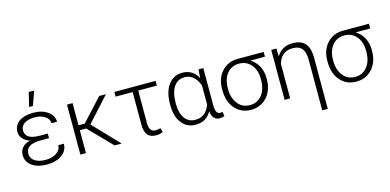

<svg xmlns="http://www.w3.org/2000/svg" viewBox="-83 -1255 3982 1960"><g transform="rotate(-15 1908.0 -275.0)"><path d="M52.2 -145Q52.2 -242.7 162.1 -271Q113.8 -288.1 87.6 -318.8Q61.5 -349.6 61.5 -387.7Q61.5 -458.5 116.7 -498Q171.9 -537.6 268.6 -537.6Q358.9 -537.6 419.2 -494.6Q479.5 -451.7 479.5 -385.7H421.4Q421.4 -430.2 377.2 -459.2Q333 -488.3 268.6 -488.3Q200.2 -488.3 160.4 -461.9Q120.6 -435.5 120.6 -388.7Q120.6 -293.9 270.5 -293.9H356.9V-245.1H263.2Q189 -244.6 150.1 -220.7Q111.3 -196.8 111.3 -144Q111.3 -96.7 154.1 -68.1Q196.8 -39.6 268.6 -39.6Q338.4 -39.6 384 -71.3Q429.7 -103 429.7 -151.4H488.3Q488.3 -78.1 426.5 -34.2Q364.7 9.8 268.6 9.8Q171.4 9.8 111.8 -32.5Q52.2 -74.7 52.2 -145ZM278.8 -753.4H336.4L283.2 -605H242.7Z M748.5 -242.2H681.6V0H622.6V-528.3H681.6V-293.9H747.1L963.4 -528.3H1034.7L800.3 -271L1059.1 0H984.9Z M1559.1 -478.5H1362.3V-133.8Q1362.3 -86.9 1379.2 -63.7Q1396 -40.5 1433.1 -40.5Q1449.7 -40.5 1481.4 -48.8L1494.1 -5.4Q1466.3 9.8 1421.9 9.8Q1359.9 9.8 1331.5 -25.6Q1303.2 -61 1303.2 -136.2V-478.5H1123.5V-528.3H1559.1Z M2063 -528.3V-130.9Q2063.5 -42.5 2112.3 -42.5Q2122.6 -42.5 2136.7 -46.4L2145 -1Q2125 10.3 2097.2 10.3Q2059.1 10.3 2036.4 -12Q2013.7 -34.2 2006.8 -85.9Q1953.1 10.3 1841.3 10.3Q1752.9 10.3 1699 -53.5Q1645 -117.2 1640.1 -229L1639.6 -259.8Q1639.6 -389.2 1694.3 -463.6Q1749 -538.1 1842.3 -538.1Q1953.1 -538.1 2005.9 -438L2012.7 -528.3ZM1698.2 -249.5Q1698.2 -149.9 1738.3 -94.5Q1778.3 -39.1 1852.1 -39.1Q1959 -39.1 2004.4 -156.7V-359.9Q1982.9 -421.4 1944.1 -454.8Q1905.3 -488.3 1853 -488.3Q1780.3 -488.3 1739.3 -427.7Q1698.2 -367.2 1698.2 -249.5Z M2701.2 -478H2547.9Q2601.1 -444.8 2630.6 -389.9Q2660.2 -335 2660.2 -263.2V-247.1Q2660.2 -174.8 2630.9 -115.7Q2601.6 -56.6 2548.1 -23.4Q2494.6 9.8 2427.2 9.8Q2322.3 9.8 2257.6 -64.2Q2192.9 -138.2 2192.9 -260.3V-272Q2192.9 -385.7 2258.1 -457Q2323.2 -528.3 2428.2 -528.3H2701.2ZM2251.5 -255.9Q2251.5 -159.7 2299.8 -99.6Q2348.1 -39.6 2427.2 -39.6Q2504.9 -39.6 2553.5 -99.4Q2602.1 -159.2 2602.1 -260.7V-272Q2602.1 -362.3 2553.7 -420.2Q2505.4 -478 2425.8 -478Q2347.7 -478 2299.6 -419.7Q2251.5 -361.3 2251.5 -268.1Z M2835.4 -528.3 2838.4 -444.3Q2894 -538.1 3007.3 -538.1Q3097.2 -538.1 3139.9 -489.3Q3182.6 -440.4 3183.1 -337.9V202.6H3124.5V-335Q3124.5 -412.6 3093.5 -450.4Q3062.5 -488.3 2994.1 -488.3Q2875 -488.3 2839.8 -364.7V0H2781.2V-528.3Z M3813.5 -478H3660.2Q3713.4 -444.8 3742.9 -389.9Q3772.5 -335 3772.5 -263.2V-247.1Q3772.5 -174.8 3743.2 -115.7Q3713.9 -56.6 3660.4 -23.4Q3606.9 9.8 3539.6 9.8Q3434.6 9.8 3369.9 -64.2Q3305.2 -138.2 3305.2 -260.3V-272Q3305.2 -385.7 3370.4 -457Q3435.5 -528.3 3540.5 -528.3H3813.5ZM3363.8 -255.9Q3363.8 -159.7 3412.1 -99.6Q3460.4 -39.6 3539.6 -39.6Q3617.2 -39.6 3665.8 -99.4Q3714.4 -159.2 3714.4 -260.7V-272Q3714.4 -362.3 3666 -420.2Q3617.7 -478 3538.1 -478Q3460 -478 3411.9 -419.7Q3363.8 -361.3 3363.8 -268.1Z"/></g></svg>

Font: Roboto-Light
Style: Regular
Weight: 300
Designer: Google
Version: Version 2.137; 2017